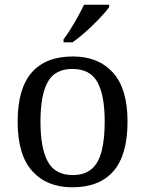

<svg xmlns="http://www.w3.org/2000/svg" viewBox="-20 -786 617 816"><path d="M287 10Q179 10 117 -59Q55 -128 55 -269Q55 -409 114.5 -477.5Q174 -546 290 -546Q398 -546 460 -477.5Q522 -409 522 -269Q522 -128 462.5 -59Q403 10 287 10ZM289 -42Q339 -42 369 -67.5Q399 -93 412 -144Q425 -195 425 -269Q425 -381 394 -437Q363 -493 288 -493Q213 -493 182.5 -437Q152 -381 152 -269Q152 -157 183 -99.5Q214 -42 289 -42ZM250 -619Q265 -638 281 -664Q297 -690 312 -717Q327 -744 337 -766H444V-756Q435 -743 417 -723Q399 -703 376.5 -681Q354 -659 331 -639.5Q308 -620 288 -606H250Z"/></svg>

Font: Noto Serif Khmer
Style: Regular
Weight: 400
Designer: Danh Hong and the Monotype Design Team
Foundry: Monotype Imaging Inc.
Version: Version 2.003